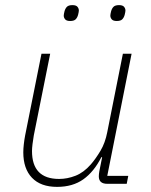

<svg xmlns="http://www.w3.org/2000/svg" viewBox="-20 -718 591 750"><path d="M176 -508 112 -189Q109 -172 107 -155Q105 -138 105 -128Q105 -19 211 -19Q243 -19 275 -31.5Q307 -44 335 -76Q354 -98 372.5 -129Q391 -160 399 -202L460 -508H494L399 -31H481L475 0H399Q366 0 366 -29Q366 -34 366.5 -38.5Q367 -43 368 -49L379 -104H376Q347 -47 305.5 -17.5Q264 12 203 12Q139 12 105 -23.5Q71 -59 71 -123Q71 -137 73 -154.5Q75 -172 78 -188L142 -508ZM254 -636Q240 -636 234.5 -642.5Q229 -649 229 -657Q229 -662 232 -674Q235 -685 241.5 -691.5Q248 -698 263 -698Q277 -698 282.5 -691.5Q288 -685 288 -677Q288 -672 285 -660Q282 -649 275.5 -642.5Q269 -636 254 -636ZM436 -636Q422 -636 416.5 -642.5Q411 -649 411 -657Q411 -662 414 -674Q417 -685 423.5 -691.5Q430 -698 445 -698Q459 -698 464.5 -691.5Q470 -685 470 -677Q470 -672 467 -660Q464 -649 457.5 -642.5Q451 -636 436 -636Z"/></svg>

Font: IBM Plex Sans ExtLt
Style: Italic
Weight: 200
Italic angle: -11°
Designer: Mike Abbink, Paul van der Laan, Pieter van Rosmalen
Foundry: Bold Monday
Version: Version 3.005